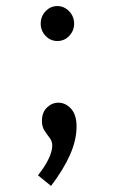

<svg xmlns="http://www.w3.org/2000/svg" viewBox="-20 -443 390 632"><path d="M169 -308Q146 -308 130 -325Q114 -342 114 -365Q114 -389 130 -406Q146 -423 169 -423Q191 -423 207.5 -406Q224 -389 224 -365Q224 -342 208 -325Q192 -308 169 -308ZM148 169 105 134Q126 108 139 82Q152 56 152 36Q152 22 143.5 11Q135 0 126.5 -13Q118 -26 118 -45Q118 -73 134.5 -89Q151 -105 172 -105Q196 -105 214 -85Q232 -65 232 -27Q232 18 210.5 66.5Q189 115 148 169Z"/></svg>

Font: Inconsolata ExtraCondensed SemiBold
Style: Regular
Weight: 600
Width: 2
Monospace: yes
Designer: Raph Levien, Cyreal, Brenton Simpson
Foundry: Raph Levien, Cyreal, Google
Version: Version 3.001; ttfautohint (v1.8.2.53-6de2)